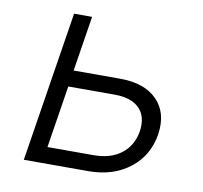

<svg xmlns="http://www.w3.org/2000/svg" viewBox="-66 -621 733 692"><g transform="rotate(10 300.0 -275.0)"><path d="M64 0 151 -550H217L185 -348H355Q445 -348 491 -301Q537 -254 525 -174Q512 -94 451 -47Q390 0 300 0ZM140 -60H309Q371 -60 410 -90Q449 -120 458 -174Q466 -228 436.5 -258Q407 -288 346 -288H176Z"/></g></svg>

Font: NKDuy Mono ExtraLight
Style: Italic
Weight: 200
Italic angle: -9°
Monospace: yes
Designer: NKDuy
Foundry: NKDuy
Version: Version 2.251; ttfautohint (v1.8.4.7-5d5b)